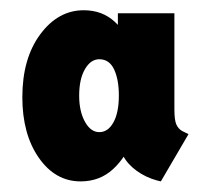

<svg xmlns="http://www.w3.org/2000/svg" viewBox="-20 -746 413 373"><path d="M136.7 -393.6Q87.4 -393.6 55.4 -439.5Q23.4 -485.4 23.4 -557.1Q23.4 -632.3 58.1 -679.2Q92.8 -726.1 142.6 -726.1Q179.2 -726.1 203.6 -703.1Q228 -680.2 240.5 -642.8Q252.9 -605.5 252.9 -562Q252.9 -518.1 239.3 -479.7Q225.6 -441.4 199.7 -417.5Q173.8 -393.6 136.7 -393.6ZM172.9 -489.3Q189.9 -489.3 200.4 -508.3Q210.9 -527.3 210.9 -560.5Q210.9 -591.3 201.7 -611.1Q192.4 -630.9 172.9 -630.9Q156.2 -630.9 145 -611.6Q133.8 -592.3 133.8 -560.1Q133.8 -529.8 145 -509.5Q156.2 -489.3 172.9 -489.3ZM292.5 -393.6 284.7 -395.5Q263.2 -401.4 245.6 -414.1Q228 -426.8 219.2 -443.4L226.6 -442.9H198.7L210.9 -478.5V-668L193.8 -691.9H209V-720.2H318.8V-534.2Q318.8 -512.7 322.5 -504.4Q326.2 -496.1 333.5 -491.7L346.2 -485.4Z"/></svg>

Font: Reddit Sans Condensed ExtraBold
Style: Regular
Weight: 800
Designer: Stephen Hutchings
Foundry: Reddit
Version: Version 1.014